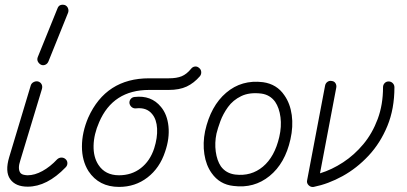

<svg xmlns="http://www.w3.org/2000/svg" viewBox="-20 -756 1677 792"><path d="M94 14Q44 14 22 -17Q0 -48 18 -108L107 -404Q110 -413 119 -417.5Q128 -422 137 -420Q147 -417 151.5 -408.5Q156 -400 153 -389L64 -95Q52 -60 64 -43Q69 -37 78 -35Q87 -33 94 -33Q123 -33 155 -50.5Q187 -68 216 -99Q224 -106 233.5 -106Q243 -106 250 -100Q258 -93 258 -83Q258 -73 251 -66Q174 14 94 14ZM180 -503Q176 -493 167 -489Q158 -485 149 -489Q140 -494 136 -502.5Q132 -511 136 -521L217 -721Q221 -732 229.5 -735Q238 -738 248 -735Q257 -731 260.5 -722Q264 -713 261 -704Z M471 15Q388 15 345 -50Q318 -93 318 -151.5Q318 -210 344 -271Q417 -433 595 -433H676Q709 -433 729.5 -441.5Q750 -450 768 -472Q774 -480 783.5 -481.5Q793 -483 801 -476Q809 -470 810 -460Q811 -450 805 -442Q780 -413 750 -399Q720 -385 676 -385H595Q446 -385 389 -252Q367 -202 366 -155Q365 -108 386 -76Q414 -33 471 -33Q523 -33 561 -62.5Q599 -92 616 -144Q630 -188 628 -225.5Q626 -263 608 -285Q585 -314 541 -309Q531 -308 523.5 -314Q516 -320 514 -330Q513 -340 519 -347.5Q525 -355 535 -356Q604 -364 644 -315Q670 -284 675 -234.5Q680 -185 661 -130Q639 -63 588.5 -24Q538 15 471 15Z M943 11Q886 5 853 -42Q830 -74 823 -120Q816 -166 826 -215Q849 -319 913 -373.5Q977 -428 1065 -417Q1122 -409 1153 -363Q1177 -329 1183.5 -281.5Q1190 -234 1178 -181Q1156 -82 1092 -30Q1028 22 943 11ZM950 -36Q1016 -28 1064.5 -68.5Q1113 -109 1132 -191Q1142 -234 1137 -272.5Q1132 -311 1115 -336Q1094 -365 1058 -370Q1009 -376 975 -359.5Q941 -343 920.5 -314.5Q900 -286 889 -256Q878 -226 873 -205Q865 -167 870 -130.5Q875 -94 891 -70Q912 -41 950 -36Z M1274 15Q1262 17 1253 8Q1244 -1 1247 -13L1321 -403Q1323 -413 1331 -418.5Q1339 -424 1348 -422Q1359 -421 1364 -412.5Q1369 -404 1367 -394L1300 -41Q1349 -56 1395.5 -86.5Q1442 -117 1479 -161.5Q1516 -206 1538 -265Q1560 -324 1560 -396Q1560 -406 1566.5 -413Q1573 -420 1583 -420Q1593 -420 1600 -413Q1607 -406 1607 -396Q1607 -307 1578 -236.5Q1549 -166 1500.5 -114Q1452 -62 1393 -29.5Q1334 3 1274 15Z"/></svg>

Font: Zen Kurenaido
Style: Regular
Weight: 400
Designer: Yoshimichi Ohira
Foundry: Positype
Version: Version 1.001